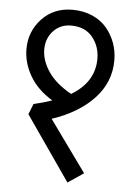

<svg xmlns="http://www.w3.org/2000/svg" viewBox="-51 -739 540 776"><g transform="rotate(5 219.0 -351.5)"><path d="M70.8 -264.2 87.9 -307.1Q127 -315.9 162.1 -328.1Q100.6 -365.2 70.3 -418Q40 -470.7 40 -525.9Q40 -597.7 88.1 -648.9Q136.2 -700.2 211.9 -700.2Q256.8 -700.2 293 -684.1Q329.1 -668 351.6 -641.1Q374 -614.3 386 -581.1Q397.9 -547.9 397.9 -511.2Q397.9 -422.4 335.7 -356Q273.4 -289.6 166 -253.9L315.9 -45.9L252 -2.9ZM235.8 -360.8Q329.1 -417 329.1 -511.2Q329.1 -562.5 298.6 -599.4Q268.1 -636.2 211.9 -636.2Q168.5 -636.2 140.1 -606Q111.8 -575.7 111.8 -530.8Q111.8 -485.8 142.3 -440.7Q172.9 -395.5 235.8 -360.8Z"/></g></svg>

Font: LT Superior
Style: Regular
Weight: 400
Designer: Daniel Lyons
Foundry: LyonsType
Version: Version 1.000